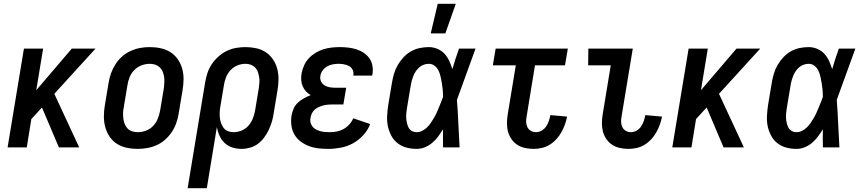

<svg xmlns="http://www.w3.org/2000/svg" viewBox="-20 -776 4540 1011"><path d="M290 0 201 -210 145 -149 121 0H20L106 -520H207L171 -301L358 -520H483L266 -282L397 0Z M705 8Q675 8 647 2Q619 -4 596 -18.5Q573 -33 557.5 -56Q542 -79 534.5 -106Q527 -133 527 -162.5Q527 -192 532 -221L552 -341Q556 -366 565 -391Q574 -416 588.5 -438.5Q603 -461 623.5 -479Q644 -497 668.5 -508Q693 -519 718 -523.5Q743 -528 768 -528Q798 -528 826 -522Q854 -516 877 -501.5Q900 -487 916 -464Q932 -441 939.5 -414Q947 -387 946.5 -357.5Q946 -328 941 -299L921 -179Q917 -154 908.5 -129Q900 -104 885 -81.5Q870 -59 850 -41Q830 -23 805.5 -12Q781 -1 755.5 3.5Q730 8 705 8ZM705 -80Q727 -80 748.5 -88Q770 -96 786 -112.5Q802 -129 810.5 -150.5Q819 -172 823 -193L843 -313Q845 -328 845.5 -343Q846 -358 844 -372Q842 -386 836.5 -399Q831 -412 821 -421.5Q811 -431 797.5 -435.5Q784 -440 769 -440Q747 -440 725.5 -432Q704 -424 687.5 -407.5Q671 -391 662.5 -369.5Q654 -348 651 -327L631 -207Q628 -192 628 -177Q628 -162 630 -148Q632 -134 637.5 -121Q643 -108 652.5 -98.5Q662 -89 676 -84.5Q690 -80 705 -80Z M968 215 1060 -341Q1064 -366 1072 -390.5Q1080 -415 1094.5 -437Q1109 -459 1129.5 -477.5Q1150 -496 1173.5 -507.5Q1197 -519 1222 -523.5Q1247 -528 1272 -528Q1301 -528 1329 -522Q1357 -516 1379.5 -501Q1402 -486 1417.5 -463Q1433 -440 1440 -413Q1447 -386 1446.5 -357Q1446 -328 1441 -299L1421 -179Q1418 -157 1411.5 -135Q1405 -113 1395 -92Q1385 -71 1371 -52Q1357 -33 1338.5 -19Q1320 -5 1297 1.5Q1274 8 1252 8Q1227 8 1203.5 0.5Q1180 -7 1163 -23Q1146 -39 1136 -61Q1126 -83 1122 -107L1069 215ZM1210 -80Q1231 -80 1252 -88.5Q1273 -97 1288 -114Q1303 -131 1311 -151.5Q1319 -172 1323 -193L1343 -313Q1345 -328 1346 -342.5Q1347 -357 1344.5 -371Q1342 -385 1337.5 -398Q1333 -411 1323 -421Q1313 -431 1300 -435.5Q1287 -440 1272 -440Q1251 -440 1230 -431.5Q1209 -423 1193.5 -406Q1178 -389 1170 -368.5Q1162 -348 1159 -327L1141 -219Q1138 -204 1137 -188Q1136 -172 1137.5 -157Q1139 -142 1144 -128Q1149 -114 1157.5 -102.5Q1166 -91 1180 -85.5Q1194 -80 1210 -80Z M1709 8Q1682 8 1656 5Q1630 2 1606.5 -7Q1583 -16 1563 -31Q1543 -46 1530.5 -67.5Q1518 -89 1514.5 -115Q1511 -141 1515 -167Q1518 -185 1526 -203.5Q1534 -222 1548.5 -235.5Q1563 -249 1580.5 -258.5Q1598 -268 1616 -275Q1602 -283 1591 -295Q1580 -307 1573.5 -322.5Q1567 -338 1566 -355.5Q1565 -373 1568 -390Q1572 -411 1581.5 -432Q1591 -453 1606.5 -469.5Q1622 -486 1642 -498Q1662 -510 1683 -516.5Q1704 -523 1725.5 -525.5Q1747 -528 1768 -528Q1791 -528 1813 -525.5Q1835 -523 1856 -516.5Q1877 -510 1895 -498Q1913 -486 1925 -469Q1937 -452 1941 -430Q1945 -408 1941 -385L1940 -378H1840L1841 -381Q1843 -396 1836.5 -409Q1830 -422 1817.5 -428.5Q1805 -435 1790.5 -437.5Q1776 -440 1762 -440Q1747 -440 1731.5 -437Q1716 -434 1702 -426Q1688 -418 1678.5 -404.5Q1669 -391 1667 -376Q1664 -361 1670.5 -347.5Q1677 -334 1689 -326.5Q1701 -319 1716 -316.5Q1731 -314 1746 -314H1803L1788 -226H1731Q1719 -226 1707 -225Q1695 -224 1683.5 -221Q1672 -218 1660 -213Q1648 -208 1638 -199.5Q1628 -191 1622.5 -179.5Q1617 -168 1615 -156Q1612 -143 1615 -131Q1618 -119 1625.5 -109.5Q1633 -100 1643.5 -94.5Q1654 -89 1666 -85.5Q1678 -82 1691 -81Q1704 -80 1717 -80Q1735 -80 1753.5 -83.5Q1772 -87 1789 -96.5Q1806 -106 1819.5 -121Q1833 -136 1840 -153L1929 -123Q1918 -92 1893.5 -65Q1869 -38 1839 -21.5Q1809 -5 1775 1.5Q1741 8 1709 8Z M2175 8Q2146 8 2120 1Q2094 -6 2073.5 -22Q2053 -38 2040.5 -61.5Q2028 -85 2022.5 -111Q2017 -137 2018.5 -165Q2020 -193 2024 -221L2044 -341Q2048 -365 2055 -388.5Q2062 -412 2074.5 -433.5Q2087 -455 2104.5 -474Q2122 -493 2144 -505.5Q2166 -518 2190 -523Q2214 -528 2238 -528Q2262 -528 2284 -518.5Q2306 -509 2321 -492.5Q2336 -476 2345.5 -455Q2355 -434 2362 -412Q2370 -439 2378.5 -466Q2387 -493 2397 -520H2484Q2459 -453 2435 -385Q2411 -317 2386 -250Q2391 -188 2393.5 -125.5Q2396 -63 2400 0H2313Q2313 -24 2312.5 -47.5Q2312 -71 2313 -95Q2301 -76 2287.5 -57.5Q2274 -39 2256 -24Q2238 -9 2217 -0.5Q2196 8 2175 8ZM2175 -80Q2189 -80 2203 -87Q2217 -94 2228.5 -105Q2240 -116 2248.5 -129Q2257 -142 2265 -155Q2273 -168 2279 -182Q2285 -196 2291 -210Q2297 -224 2302.5 -238Q2308 -252 2313 -266Q2313 -284 2311.5 -301.5Q2310 -319 2307 -336Q2304 -353 2300.5 -370Q2297 -387 2290 -402.5Q2283 -418 2269.5 -429Q2256 -440 2238 -440Q2225 -440 2212 -435.5Q2199 -431 2188.5 -422Q2178 -413 2170 -401.5Q2162 -390 2157 -377.5Q2152 -365 2148.5 -352.5Q2145 -340 2143 -327L2123 -207Q2121 -194 2119.5 -180Q2118 -166 2119 -153Q2120 -140 2123 -127Q2126 -114 2132 -103Q2138 -92 2149.5 -86Q2161 -80 2175 -80ZM2248 -600 2285 -756H2380L2325 -600Z M2790 8Q2766 8 2743.5 3Q2721 -2 2703 -14Q2685 -26 2672.5 -44.5Q2660 -63 2654.5 -84.5Q2649 -106 2649.5 -130Q2650 -154 2654 -177L2696 -432H2575L2590 -520H2970L2955 -432H2797L2753 -163Q2750 -148 2750.5 -133.5Q2751 -119 2757 -106.5Q2763 -94 2775.5 -87Q2788 -80 2802 -80Q2818 -80 2832.5 -88.5Q2847 -97 2856 -110.5Q2865 -124 2870 -139Q2875 -154 2878 -170L2966 -162Q2962 -141 2954.5 -120Q2947 -99 2936 -79.5Q2925 -60 2909.5 -43Q2894 -26 2874.5 -14Q2855 -2 2833 3Q2811 8 2790 8Z M3290 8Q3266 8 3243.5 3Q3221 -2 3203 -14Q3185 -26 3172.5 -44.5Q3160 -63 3154.5 -84.5Q3149 -106 3149.5 -130Q3150 -154 3154 -177L3196 -432H3077L3078 -520H3312L3253 -163Q3250 -148 3250.5 -133.5Q3251 -119 3257 -106.5Q3263 -94 3275.5 -87Q3288 -80 3302 -80Q3318 -80 3332.5 -88.5Q3347 -97 3356 -110.5Q3365 -124 3370 -139Q3375 -154 3378 -170L3466 -162Q3462 -141 3454.5 -120Q3447 -99 3436 -79.5Q3425 -60 3409.5 -43Q3394 -26 3374.5 -14Q3355 -2 3333 3Q3311 8 3290 8Z M3790 0 3701 -210 3645 -149 3621 0H3520L3606 -520H3707L3671 -301L3858 -520H3983L3766 -282L3897 0Z M4175 8Q4146 8 4120 1Q4094 -6 4073.5 -22Q4053 -38 4040.5 -61.5Q4028 -85 4022.5 -111Q4017 -137 4018.5 -165Q4020 -193 4024 -221L4044 -341Q4048 -365 4055 -388.5Q4062 -412 4074.5 -433.5Q4087 -455 4104.5 -474Q4122 -493 4144 -505.5Q4166 -518 4190 -523Q4214 -528 4238 -528Q4262 -528 4284 -518.5Q4306 -509 4321 -492.5Q4336 -476 4345.5 -455Q4355 -434 4362 -412Q4370 -439 4378.5 -466Q4387 -493 4397 -520H4484Q4459 -453 4435 -385Q4411 -317 4386 -250Q4391 -188 4393.5 -125.5Q4396 -63 4400 0H4313Q4313 -24 4312.5 -47.5Q4312 -71 4313 -95Q4301 -76 4287.5 -57.5Q4274 -39 4256 -24Q4238 -9 4217 -0.5Q4196 8 4175 8ZM4175 -80Q4189 -80 4203 -87Q4217 -94 4228.5 -105Q4240 -116 4248.5 -129Q4257 -142 4265 -155Q4273 -168 4279 -182Q4285 -196 4291 -210Q4297 -224 4302.5 -238Q4308 -252 4313 -266Q4313 -284 4311.5 -301.5Q4310 -319 4307 -336Q4304 -353 4300.5 -370Q4297 -387 4290 -402.5Q4283 -418 4269.5 -429Q4256 -440 4238 -440Q4225 -440 4212 -435.5Q4199 -431 4188.5 -422Q4178 -413 4170 -401.5Q4162 -390 4157 -377.5Q4152 -365 4148.5 -352.5Q4145 -340 4143 -327L4123 -207Q4121 -194 4119.5 -180Q4118 -166 4119 -153Q4120 -140 4123 -127Q4126 -114 4132 -103Q4138 -92 4149.5 -86Q4161 -80 4175 -80Z"/></svg>

Font: Iosevka Semibold
Style: Italic
Weight: 600
Italic angle: -9°
Monospace: yes
Designer: Belleve Invis
Foundry: Belleve Invis
Version: Version 32.5.0; ttfautohint (v1.8.4)